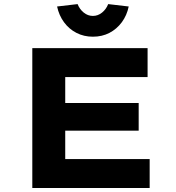

<svg xmlns="http://www.w3.org/2000/svg" viewBox="-20 -941 883 961"><path d="M141.7 0V-700H718.7V-555.2H306.5V-144.8H729.1V0ZM227.7 -286.9V-425.4H674.1V-286.9ZM444.9 -757.3Q399.9 -757.3 362.7 -776.4Q325.5 -795.5 300.4 -829.7Q275.3 -863.9 265.7 -908.5L368.4 -920.5Q378.3 -895 399 -878.1Q419.7 -861.3 444.9 -861.3Q470.2 -861.3 490.9 -878.1Q511.6 -895 521.5 -920.5L624.2 -908.5Q615 -863.9 589.7 -829.7Q564.4 -795.5 527.7 -776.4Q491 -757.3 444.9 -757.3Z"/></svg>

Font: Lexend Mega
Style: Regular
Weight: 400
Designer: Bonnie Shaver-Troup, Thomas Jockin
Foundry: Lexend
Version: Version 1.007